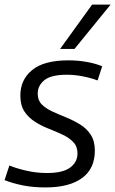

<svg xmlns="http://www.w3.org/2000/svg" viewBox="-30 -810 504 840"><path d="M-10 -22 11 -86Q42 -73 86.5 -63Q131 -53 175 -53Q245 -53 277 -77Q309 -101 309 -139Q309 -169 291 -188Q273 -207 244.5 -220.5Q216 -234 184 -246.5Q152 -259 123.5 -277Q95 -295 77 -322Q59 -349 59 -392Q59 -461 110.5 -503.5Q162 -546 270 -546Q311 -546 350 -539Q389 -532 417 -520L397 -458Q368 -469 332.5 -476Q297 -483 262 -483Q194 -483 164.5 -459.5Q135 -436 135 -400Q135 -371 153 -353Q171 -335 199.5 -322Q228 -309 260 -296Q292 -283 320.5 -265.5Q349 -248 367 -220.5Q385 -193 385 -151Q385 -72 329 -31Q273 10 169 10Q114 10 69.5 1Q25 -8 -10 -22ZM233 -596 373 -790H454L296 -596Z"/></svg>

Font: Georama
Style: Italic
Weight: 400
Italic angle: -9°
Designer: Jean-Baptiste Levee
Foundry: Production Type
Version: Version 1.000